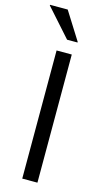

<svg xmlns="http://www.w3.org/2000/svg" viewBox="-138 -934 533 977"><g transform="rotate(15 128.0 -445.5)"><path d="M89.2 0V-675H169.2V0ZM126.7 -741.7 -3.3 -887.5V-890.8H90L181.7 -745V-741.7Z"/></g></svg>

Font: Funnel Display Light Light
Style: Regular
Weight: 300
Version: Version 1.000